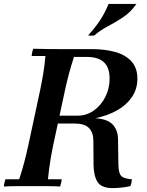

<svg xmlns="http://www.w3.org/2000/svg" viewBox="-26 -951 750 981"><path d="M648 -35Q647 -27 645.5 -18Q644 -9 640 0Q618 5 594.5 7.5Q571 10 549 10Q493 10 473 -20.5Q453 -51 452 -107L451 -235Q450 -276 427.5 -298Q405 -320 353 -320H209L218 -360H370Q416 -360 453 -386Q490 -412 512 -455.5Q534 -499 534 -549Q534 -606 505 -633Q476 -660 418 -660H352Q337 -614 327 -577Q317 -540 306 -490L246 -210Q238 -172 231 -129Q224 -86 219 -35H289Q289 -28 286.5 -17Q284 -6 281 2Q247 0 210 0Q173 0 138 0Q104 0 66.5 0Q29 0 -6 2Q-6 -6 -3.5 -17Q-1 -28 2 -35H72Q87 -80 98.5 -124.5Q110 -169 119 -210L179 -490Q188 -533 195 -575.5Q202 -618 206 -665H136Q136 -673 138.5 -684Q141 -695 144 -702Q178 -701 215.5 -700.5Q253 -700 287 -700H445Q510 -700 562.5 -685.5Q615 -671 645.5 -637.5Q676 -604 676 -549Q676 -496 648 -455Q620 -414 572 -387Q524 -360 461 -347Q523 -343 549.5 -315Q576 -287 577 -241L579 -107Q580 -66 593.5 -52Q607 -38 648 -35ZM671 -931Q643 -890 604.5 -864Q566 -838 526.5 -817.5Q487 -797 456 -770Q440 -767 424 -770Q459 -808 484 -845.5Q509 -883 529 -931Z"/></svg>

Font: Poltawski Nowy Medium
Style: Italic
Weight: 500
Italic angle: -12°
Version: Version 1.001;gftools[0.9.25]